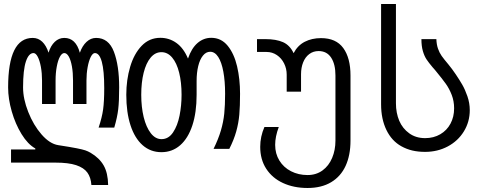

<svg xmlns="http://www.w3.org/2000/svg" viewBox="-20 -745 2440 957"><path d="M256 65.5H35V0H156V-5Q118.5 -26 87.5 -76.5Q56.5 -127 38.5 -189.8Q20.5 -252.5 20.5 -309Q20.5 -556 143 -556Q170.5 -556 190.5 -537Q210.5 -518 222 -482.5Q232.5 -517 253 -536.5Q273.5 -556 300.5 -556Q358 -556 378 -482Q390 -516.5 411.2 -536.2Q432.5 -556 459 -556Q521.5 -556 547.8 -487Q574 -418 574 -309.5Q574 -240 569.2 -200Q564.5 -160 549.5 -109H471.5Q488.5 -159.5 494 -199.8Q499.5 -240 499.5 -305.5Q499.5 -393 487.5 -436.8Q475.5 -480.5 453 -480.5Q442 -480.5 432.2 -461Q422.5 -441.5 416.8 -410Q411 -378.5 411 -344V-226.5H344V-344Q344 -382.5 338.5 -413.8Q333 -445 323 -462.8Q313 -480.5 300.5 -480.5Q288.5 -480.5 278.5 -462Q268.5 -443.5 262.8 -412.2Q257 -381 257 -344V-226.5H189.5V-344Q189.5 -380 183.8 -411.5Q178 -443 168.2 -461.8Q158.5 -480.5 147 -480.5Q123 -480.5 109 -438.2Q95 -396 95 -309Q95 -252 120.8 -186.8Q146.5 -121.5 187.2 -74.8Q228 -28 270.5 -21.5Q332 -12 362.2 -6Q392.5 0 405.5 4.5Q418.5 9 431.5 16.5Q475.5 42.5 496.8 79.8Q518 117 519 177H435.5Q433 139.5 415.5 115.2Q398 91 359.5 78.2Q321 65.5 256 65.5Z M609.5 -272.5Q609.5 -347 628.8 -412Q648 -477 686.2 -516.8Q724.5 -556.5 779 -556.5Q823.5 -556.5 859.2 -531Q895 -505.5 917 -453Q934.5 -504.5 964.5 -530.5Q994.5 -556.5 1033 -556.5Q1082.5 -556.5 1114.8 -517Q1147 -477.5 1161.8 -414.2Q1176.5 -351 1176.5 -278Q1176.5 -216 1172.8 -173.5Q1169 -131 1157.5 -89.8Q1146 -48.5 1123 -3H1044.5Q1068.5 -52 1081 -94.5Q1093.5 -137 1097.8 -179Q1102 -221 1102 -278Q1102 -340.5 1093.2 -387.8Q1084.5 -435 1067.8 -461Q1051 -487 1027.5 -487Q1007 -487 991.5 -467.8Q976 -448.5 968 -415.5Q960 -382.5 960 -342V-272.5Q960 -184.5 938.8 -120Q917.5 -55.5 878 -21Q838.5 13.5 784.5 13.5Q730.5 13.5 691 -21.2Q651.5 -56 630.5 -120.5Q609.5 -185 609.5 -272.5ZM885 -272.5Q885 -334.5 873 -382.8Q861 -431 838.2 -458Q815.5 -485 784.5 -485Q753.5 -485 730.8 -457.8Q708 -430.5 696 -382.2Q684 -334 684 -272.5Q684 -211.5 696.2 -161.2Q708.5 -111 731.5 -81.2Q754.5 -51.5 785 -51.5Q820 -51.5 842.5 -85Q865 -118.5 875 -169Q885 -219.5 885 -272.5Z M1277 -13Q1277 -64 1298 -112H1369.5Q1351.5 -64 1351.5 -23Q1351.5 21 1372.5 55.2Q1393.5 89.5 1430.5 108.5Q1467.5 127.5 1513 127.5Q1556 127.5 1587.5 104.5Q1619 81.5 1635.5 42.2Q1652 3 1652 -44V-369Q1652 -425 1630.5 -457.8Q1609 -490.5 1568 -490.5Q1541.5 -490.5 1521.5 -475.5Q1501.5 -460.5 1491 -434.2Q1480.5 -408 1480.5 -375V-288H1409V-373Q1409 -403 1396 -429Q1383 -455 1360 -470.5Q1337 -486 1309 -486H1261V-550H1303Q1356.5 -550 1390.8 -534.8Q1425 -519.5 1443.5 -480Q1463.5 -518.5 1499 -536.8Q1534.5 -555 1580 -555Q1655 -555 1691 -505.5Q1727 -456 1727 -369V-44Q1727 28.5 1702.8 81.5Q1678.5 134.5 1630.5 163.2Q1582.5 192 1513 192Q1444 192 1390.5 167.2Q1337 142.5 1307 96.2Q1277 50 1277 -13Z M1980.5 -16Q1932.5 -42.5 1906 -97.2Q1879.5 -152 1879.5 -225V-725H1953.5V-230Q1953.5 -182.5 1970 -143Q1986.5 -104.5 2019.8 -80.5Q2053 -56.5 2099 -56.5Q2141.5 -56.5 2174.5 -75.8Q2207.5 -95 2225.5 -128.8Q2243.5 -162.5 2243.5 -205Q2243.5 -241 2231.5 -272Q2219.5 -303 2201.8 -327.8Q2184 -352.5 2152 -391.5L2144 -401L2136 -410Q2117 -432.5 2106 -449Q2095 -465.5 2087.8 -490.2Q2080.5 -515 2080.5 -550H2155Q2156 -523 2163 -502.8Q2170 -482.5 2181.2 -466.5Q2192.5 -450.5 2214.5 -424.5Q2233.5 -401.5 2252 -374Q2270.5 -346.5 2284.2 -322.8Q2298 -299 2309.8 -265Q2321.5 -231 2321.5 -196Q2321.5 -138 2292.2 -90.2Q2263 -42.5 2212 -15.2Q2161 12 2099 12Q2064 12 2035.2 5.2Q2006.5 -1.5 1980.5 -16Z"/></svg>

Font: JuliaMono Light
Style: Regular
Weight: 300
Monospace: yes
Designer: cormullion
Foundry: corm
Version: Version 0.054; ttfautohint (v1.8.4)